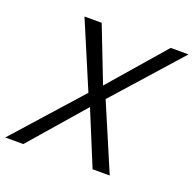

<svg xmlns="http://www.w3.org/2000/svg" viewBox="-142 -815 950 941"><g transform="rotate(20 332.5 -345.0)"><path d="M-19.5 0 288.6 -345.2 142.6 -689.9H232.4L343.8 -403.3L592.3 -689.9H685.5L378.4 -345.2L525.4 0H436L319.8 -282.2L74.7 0Z"/></g></svg>

Font: Acari Sans
Style: Italic
Weight: 400
Italic angle: -13°
Designer: Alfredo Marco Pradil and Stefan Peev
Foundry: Hanken Design Co.
Version: Version 1.045;January 11, 2019;FontCreator 11.5.0.2425 64-bi